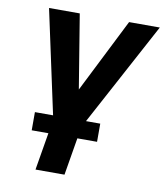

<svg xmlns="http://www.w3.org/2000/svg" viewBox="-82 -590 765 874"><g transform="rotate(10 300.0 -152.5)"><path d="M141 215 181 -23 74 -520H216L272 -178L444 -520H586L313 -12L275 215ZM395 42H93V-42H395Z"/></g></svg>

Font: Iosevka Extrabold Extended
Style: Italic
Weight: 800
Width: 7
Italic angle: -9°
Monospace: yes
Designer: Belleve Invis
Foundry: Belleve Invis
Version: Version 32.5.0; ttfautohint (v1.8.4)